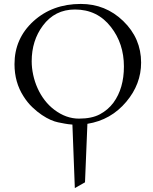

<svg xmlns="http://www.w3.org/2000/svg" viewBox="-20 -729 777 976"><path d="M99.6 -239.3Q53.7 -310.5 53.7 -402.8Q53.7 -533.2 149.9 -621.1Q246.6 -709 390.6 -709Q516.6 -709 606.4 -622.1Q697.3 -534.2 697.3 -410.6Q697.3 -301.3 622.1 -211.9Q543.9 -118.7 424.3 -99.6L412.1 197.8L360.4 227.1L348.1 -95.7Q326.7 -97.2 309.1 -100.6Q291.5 -104 275.1 -107.2Q258.8 -110.4 237.5 -119.6Q216.3 -128.9 192.6 -144.8Q168.9 -160.6 144.3 -184.1Q119.6 -207.5 99.6 -239.3ZM141.1 -417.5Q141.1 -383.8 148.7 -348.6Q156.2 -313.5 170.9 -280.8Q185.5 -248 207 -220Q228.5 -191.9 256.3 -170.9Q315.9 -126 381.3 -126Q446.8 -126 488 -148.2Q529.3 -170.4 556.6 -207Q609.9 -279.8 609.9 -391.1Q609.9 -507.3 543.9 -591.8Q475.1 -680.7 360.8 -680.7Q258.8 -680.7 197.8 -598.6Q141.1 -522.5 141.1 -417.5Z"/></svg>

Font: Cardo-Italic
Style: Italic
Weight: 400
Italic angle: -12°
Designer: David J. Perry
Foundry: David J. Perry
Version: Version 0.991